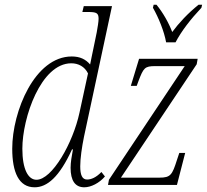

<svg xmlns="http://www.w3.org/2000/svg" viewBox="-20 -786 880 816"><path d="M686 -606H726C751 -654 790 -704 836 -753L839 -766H824C779 -730 740 -688 712 -650C697 -689 673 -732 645 -766H633L630 -753C654 -711 678 -652 686 -606ZM127 10C180 10 232 -33 286 -151H290C285 -124 280 -96 280 -73C280 -19 299 10 338 10C367 10 402 -8 426 -36L411 -55C388 -31 367 -23 350 -23C329 -23 321 -43 321 -79C321 -113 328 -161 337 -205L456 -760H336L330 -735H354C390 -735 399 -731 399 -706C399 -694 395 -670 391 -648L377 -580C373 -559 367 -534 363 -512C344 -534 320 -546 285 -546C128 -546 32 -313 32 -154C32 -54 60 10 127 10ZM439 0H732L767 -136H742L732 -106C712 -43 705 -31 658 -31H494L816 -513L820 -536H571L536 -421H561L568 -440C590 -498 595 -505 640 -505H765L443 -22ZM135 -22C100 -22 75 -66 75 -154C75 -286 154 -517 283 -517C313 -517 340 -503 354 -474L318 -308C290 -177 201 -22 135 -22Z"/></svg>

Font: Noto Serif Condensed ExtraLight
Style: Italic
Weight: 200
Width: 3
Italic angle: -12°
Designer: Monotype Design Team
Foundry: Monotype Imaging Inc.
Version: Version 2.013